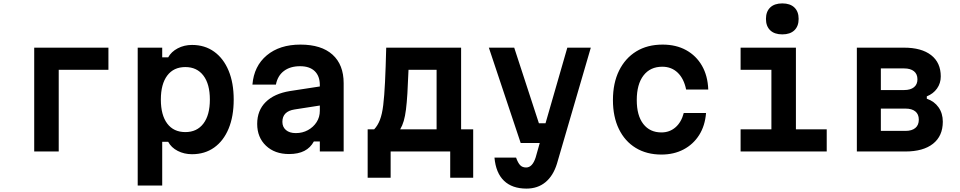

<svg xmlns="http://www.w3.org/2000/svg" viewBox="-20 -890 5640 1128"><path d="M181 0V-610H617V-480H325V0Z M789 200V-610H933V-553H968Q986 -586 1024 -606Q1062 -626 1108 -626Q1183 -626 1238 -586.5Q1293 -547 1323 -475Q1353 -403 1353 -305Q1353 -206 1323 -134Q1293 -62 1238 -23Q1183 16 1108 16Q1062 16 1024 -3.5Q986 -23 968 -57H933V200ZM1069 -114Q1137 -114 1175 -164Q1213 -214 1213 -305Q1213 -396 1175 -446Q1137 -496 1069 -496Q1000 -496 962.5 -446Q925 -396 925 -305Q925 -214 962.5 -164Q1000 -114 1069 -114Z M1824 -59Q1804 -22 1768 -3.5Q1732 15 1678 15Q1594 15 1542.5 -34Q1491 -83 1491 -162Q1491 -241 1541 -290.5Q1591 -340 1683 -355L1859 -382V-390Q1859 -443 1829 -472Q1799 -501 1743 -501Q1685 -501 1648 -473Q1611 -445 1601 -393H1463Q1472 -502 1547.5 -565Q1623 -628 1745 -628Q1868 -628 1933.5 -569Q1999 -510 1999 -401V0H1859V-59ZM1639 -174Q1639 -144 1660 -126Q1681 -108 1718 -108Q1757 -108 1789 -125.5Q1821 -143 1840 -172.5Q1859 -202 1859 -239V-270L1711 -247Q1639 -236 1639 -174Z M2140 154V-130H2178Q2199 -152 2212 -185.5Q2225 -219 2231.5 -272.5Q2238 -326 2242 -408Q2246 -490 2249 -610H2689V-130H2760V154H2625V0H2275V154ZM2331 -130H2545V-480H2380Q2377 -399 2373.5 -342Q2370 -285 2365 -246Q2360 -207 2352 -179.5Q2344 -152 2331 -130Z M2852 -610H3001L3146 -166H3185L3313 -610H3451L3252 72Q3230 143 3184.5 180.5Q3139 218 3073 218Q2989 218 2941 172Q2893 126 2885 36H3012Q3023 67 3036 80.5Q3049 94 3071 94Q3108 94 3127 35L3151 -50H3039Z M3866 18Q3779 18 3715 -21Q3651 -60 3616 -132Q3581 -204 3581 -302Q3581 -402 3617 -475Q3653 -548 3718 -588Q3783 -628 3873 -628Q3952 -628 4011 -595.5Q4070 -563 4104 -504Q4138 -445 4141 -364H4011Q3998 -428 3961.5 -463Q3925 -498 3871 -498Q3800 -498 3760.5 -446.5Q3721 -395 3721 -302Q3721 -211 3759.5 -161.5Q3798 -112 3866 -112Q3914 -112 3948.5 -142Q3983 -172 3997 -226H4128Q4122 -151 4087.5 -96.5Q4053 -42 3996 -12Q3939 18 3866 18Z M4331 -610H4656V-130H4837V0H4331V-130H4512V-480H4331ZM4576 -688Q4530 -688 4505 -712Q4480 -736 4480 -779Q4480 -822 4505 -846Q4530 -870 4576 -870Q4622 -870 4647 -846Q4672 -822 4672 -779Q4672 -736 4647 -712Q4622 -688 4576 -688Z M5014 0V-610H5291Q5394 -610 5450.5 -566Q5507 -522 5507 -441Q5507 -401 5485 -370Q5463 -339 5425 -324V-310Q5469 -295 5494 -259.5Q5519 -224 5519 -175Q5519 -91 5461.5 -45.5Q5404 0 5299 0ZM5155 -361H5292Q5329 -361 5349.5 -377.5Q5370 -394 5370 -424Q5370 -455 5349.5 -471.5Q5329 -488 5292 -488H5155ZM5155 -121H5300Q5337 -121 5357.5 -138Q5378 -155 5378 -187Q5378 -219 5357.5 -235.5Q5337 -252 5300 -252H5155Z"/></svg>

Font: Martian Mono SemiBold
Style: Regular
Weight: 600
Monospace: yes
Designer: Roman Shamin
Foundry: Evil Martians
Version: Version 1.000; ttfautohint (v1.8.4.7-5d5b)